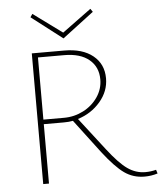

<svg xmlns="http://www.w3.org/2000/svg" viewBox="-58 -905 813 963"><g transform="rotate(-5 348.5 -424.0)"><path d="M286 -719 130 -839 141 -855 287 -748 433 -855 444 -839ZM697 -3Q665 7 631 7Q574 7 529.5 -24.5Q485 -56 424 -135L297 -303Q277 -299 251 -299H150V0H121V-658H284Q376 -658 428.5 -615.5Q481 -573 481 -501Q481 -436 436 -383.5Q391 -331 323 -310L449 -147Q506 -73 547.5 -44Q589 -15 637 -15Q665 -15 691 -22ZM254 -322Q306 -322 351.5 -345.5Q397 -369 424.5 -409.5Q452 -450 452 -498Q452 -561 407.5 -598Q363 -635 282 -635H150V-322Z"/></g></svg>

Font: Ysabeau SC Extralight
Style: Regular
Weight: 200
Designer: Christian Thalmann (Catharsis Fonts)
Version: Version 0.003